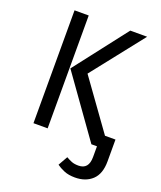

<svg xmlns="http://www.w3.org/2000/svg" viewBox="-165 -809 945 1129"><g transform="rotate(20 307.5 -244.5)"><path d="M191.8 0H103.1V-706.2H191.8ZM196.9 -376.9 451.8 -706.2H557.4L302.1 -382.6L523.6 -74.4H589.2V62.1Q589.2 140 548.5 178.5Q507.7 216.9 440.5 216.9Q400.5 216.9 372.1 204.9Q343.6 192.8 325.1 179L358.5 120Q376.9 130.8 393.8 137.4Q410.8 144.1 436.4 144.1Q500.5 144.1 500.5 67.2V0H465.6Z"/></g></svg>

Font: FiraCode Nerd Font Mono
Style: Regular
Weight: 400
Monospace: yes
Designer: Carrois Corporate, Edenspiekermann AG, Nikita Prokopov
Foundry: Carrois Corporate, Edenspiekermann AG, Nikita Prokopov
Version: Version 6.002;Nerd Fonts 3.4.0